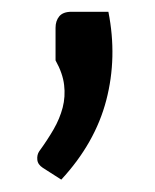

<svg xmlns="http://www.w3.org/2000/svg" viewBox="-20 -190 256 318"><path d="M159.5 -170.5Q174.5 -95 156 -24Q137.5 47 81.5 107.5L51 88Q42.5 82.5 41.8 74.5Q41 66.5 45 60.5Q58.5 42 68.8 24.2Q79 6.5 83.8 -11.8Q88.5 -30 86.2 -49.2Q84 -68.5 72 -90V-144Q72 -155.5 78.2 -163Q84.5 -170.5 98.5 -170.5Z"/></svg>

Font: Lato 2
Style: Regular
Weight: 500
Designer: Lukasz Dziedzic with Adam Twardoch and Botio Nikoltchev
Foundry: tyPoland Lukasz Dziedzic
Version: Version 2.015; 2015-08-06; http://www.latofonts.com/